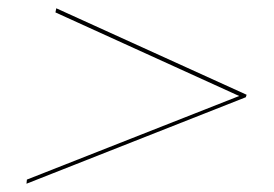

<svg xmlns="http://www.w3.org/2000/svg" viewBox="-20 -490 661 464"><path d="M558 -258 45 -56 44 -46 574 -255 576 -261 116 -470 114 -460Z"/></svg>

Font: Jost* 200 Hairline Italic
Style: Italic
Weight: 100
Italic angle: -10°
Version: Version 3.200; ttfautohint (v0.97) -l 8 -r 50 -G 200 -x 14 -